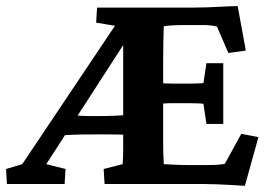

<svg xmlns="http://www.w3.org/2000/svg" viewBox="-43 -598 878 624"><path d="M752.9 5.9Q736.3 4.9 711.9 3.4Q687.5 2 663.1 1Q638.7 0 618.2 0H296.9L293.9 -48.8L355.5 -64.5Q357.4 -85 357.4 -114.7Q357.4 -144.5 357.4 -184.6V-491.2L390.6 -502.9L107.4 -64.5L169.9 -48.8L167 0H-20.5L-23.4 -48.8L29.3 -64.5L352.5 -546.9L362.3 -508.8L269.5 -524.4L272.5 -573.2H582Q602.5 -573.2 630.9 -574.2Q659.2 -575.2 686 -576.7Q712.9 -578.1 729.5 -578.1L755.9 -433.6L699.2 -425.8L662.1 -511.7Q649.4 -514.6 639.6 -515.6Q629.9 -516.6 618.2 -516.6H553.7Q535.2 -516.6 518.1 -515.6Q501 -514.6 489.3 -512.7Q489.3 -507.8 488.8 -495.1Q488.3 -482.4 487.8 -458.5Q487.3 -434.6 487.3 -393.6V-187.5Q487.3 -152.3 487.3 -130.4Q487.3 -108.4 487.8 -96.2Q488.3 -84 488.8 -77.1Q489.3 -70.3 489.3 -64.5Q510.7 -63.5 529.8 -62.5Q548.8 -61.5 574.2 -61.5H619.1Q644.5 -61.5 655.8 -62Q667 -62.5 673.8 -63.5Q680.7 -64.5 687.5 -65.4L741.2 -163.1L796.9 -152.3ZM149.4 -157.2 169.9 -225.6Q182.6 -224.6 193.4 -223.6Q204.1 -222.7 219.7 -221.7Q235.4 -220.7 262.7 -220.7Q298.8 -220.7 326.7 -221.7Q354.5 -222.7 379.9 -225.6V-159.2Q345.7 -161.1 317.9 -161.1Q290 -161.1 262.7 -161.1Q222.7 -161.1 195.3 -160.2Q168 -159.2 149.4 -157.2ZM627.9 -195.3 618.2 -260.7Q611.3 -261.7 597.2 -262.2Q583 -262.7 563.5 -262.7H521.5Q504.9 -262.7 489.7 -261.7Q474.6 -260.7 466.8 -259.8V-329.1Q474.6 -328.1 489.7 -327.1Q504.9 -326.2 521.5 -326.2H563.5Q583 -326.2 597.2 -326.7Q611.3 -327.1 618.2 -328.1L627.9 -392.6H682.6V-195.3Z"/></svg>

Font: Crimson Pro
Style: Bold
Weight: 700
Designer: Jacques Le Bailly
Foundry: Baron von Fonthausen
Version: Version 1.003